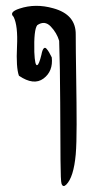

<svg xmlns="http://www.w3.org/2000/svg" viewBox="-20 -753 301 649"><path d="M26 -696Q9 -712 46 -724Q100 -742 160 -725Q237 -704 236 -636Q236 -588 237.5 -493.5Q239 -399 239 -333Q239 -267 236 -231Q229 -154 204 -129Q193 -118 188 -132Q185 -140 184.5 -212.5Q184 -285 183.5 -405.5Q183 -526 180 -615Q172 -642 151.5 -663.5Q131 -685 106 -668Q94 -653 96 -577Q98 -529 106 -533Q112 -535 120 -568Q123 -584 127.5 -589Q132 -594 137 -588.5Q142 -583 146 -576Q150 -569 155 -559Q160 -512 127 -487.5Q94 -463 44 -497Q34 -525 37.5 -595.5Q41 -666 26 -696Z"/></svg>

Font: Amit
Style: Regular
Weight: 400
Version: Version 1.1